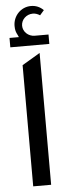

<svg xmlns="http://www.w3.org/2000/svg" viewBox="-59 -888 325 917"><g transform="rotate(-5 104.0 -429.5)"><path d="M62 0H148V-632L62 -581ZM11 -671H198V-716H132C101 -716 76 -740 76 -769C76 -798 101 -822 132 -822C144 -822 155 -818 166 -811L186 -834C169 -851 149 -859 126 -859C78 -859 40 -819 40 -771C40 -750 44 -740 51 -727C52 -724 54 -720 56 -716H11Z"/></g></svg>

Font: All Genders v4 Light
Style: Regular
Weight: 300
Designer: Rassam Alawdi
Foundry: Rassam Art
Version: Version 3.100;FEAKit 1.0